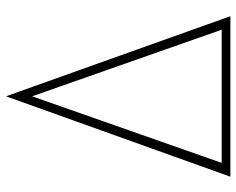

<svg xmlns="http://www.w3.org/2000/svg" viewBox="-94 -694 788 640"><g transform="rotate(-90 300.0 -374.0)"><path d="M31 0 299 -748 566 0ZM77 -29H521L299 -661Z"/></g></svg>

Font: Jost* Thin
Style: Regular
Weight: 200
Version: Version 3.7